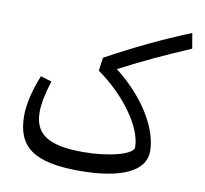

<svg xmlns="http://www.w3.org/2000/svg" viewBox="-83 -845 1005 943"><g transform="rotate(10 419.5 -373.5)"><path d="M373 8C581 8 698 -48 698 -146C698 -261 610 -405 467 -516C590 -580 686 -624 814 -679L801 -755C664 -700 525 -633 390 -559L381 -493C515 -399 622 -256 622 -153C622 -118 503 -86 375 -86C201 -86 130 -132 130 -243C130 -284 141 -339 161 -400L106 -417C76 -344 58 -270 58 -213C58 -55 146 8 373 8Z"/></g></svg>

Font: Wafeq
Style: Regular
Weight: 400
Designer: Rasmus Andersson & Azza Alameddine
Foundry: Google & TypeTogether
Version: Version 3.000;FEAKit 1.0